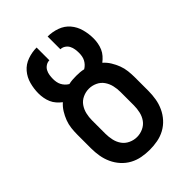

<svg xmlns="http://www.w3.org/2000/svg" viewBox="-218 -831 936 936"><g transform="rotate(-45 250.0 -363.5)"><path d="M250 8Q223 8 196 3Q169 -2 145 -15Q121 -28 102.5 -48.5Q84 -69 72.5 -94Q61 -119 56.5 -146Q52 -173 52 -200V-293Q52 -315 54.5 -337.5Q57 -360 65 -381Q73 -402 85 -421.5Q97 -441 114 -456Q101 -466 90 -478.5Q79 -491 72.5 -506Q66 -521 63 -537.5Q60 -554 60 -570Q60 -602 68.5 -633.5Q77 -665 97.5 -689Q118 -713 149 -724Q180 -735 212 -735V-647Q199 -647 187.5 -639.5Q176 -632 170 -620.5Q164 -609 162 -596Q160 -583 160 -570Q160 -559 162 -548Q164 -537 169 -527.5Q174 -518 181.5 -510Q189 -502 199 -496Q211 -499 224 -500Q237 -501 250 -501Q263 -501 276 -500Q289 -499 301 -496Q311 -502 318.5 -510Q326 -518 331 -527.5Q336 -537 338 -548Q340 -559 340 -570Q340 -583 338 -596Q336 -609 330 -620.5Q324 -632 312.5 -639.5Q301 -647 288 -647V-735Q320 -735 351 -724Q382 -713 402.5 -689Q423 -665 431.5 -633.5Q440 -602 440 -570Q440 -554 437 -537.5Q434 -521 427.5 -506Q421 -491 410 -478.5Q399 -466 386 -456Q403 -441 415 -421.5Q427 -402 435 -381Q443 -360 445.5 -337.5Q448 -315 448 -293V-200Q448 -173 443.5 -146Q439 -119 427.5 -94Q416 -69 397.5 -48.5Q379 -28 355 -15Q331 -2 304 3Q277 8 250 8ZM250 -80Q272 -80 292.5 -89.5Q313 -99 325.5 -116.5Q338 -134 343 -156Q348 -178 348 -200V-293Q348 -315 343 -336.5Q338 -358 325.5 -376Q313 -394 292.5 -403.5Q272 -413 250 -413Q228 -413 207.5 -403.5Q187 -394 174.5 -376Q162 -358 157 -336.5Q152 -315 152 -293V-200Q152 -178 157 -156Q162 -134 174.5 -116.5Q187 -99 207.5 -89.5Q228 -80 250 -80Z"/></g></svg>

Font: Iosevka Term Curly Semibold
Style: Regular
Weight: 600
Designer: Belleve Invis
Foundry: Belleve Invis
Version: Version 32.3.0